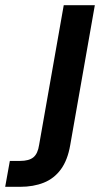

<svg xmlns="http://www.w3.org/2000/svg" viewBox="-141 -516 390 741"><path d="M-121 205 -103 105H-63Q-29 105 -12 91Q5 77 10 43L105 -496H225L130 44Q120 102 94 137.5Q68 173 28 189Q-12 205 -63 205Z"/></svg>

Font: DM Sans 36pt SemiBold
Style: Italic
Weight: 600
Italic angle: -10°
Designer: Colophon Foundry, Jonny Pinhorn
Foundry: Colophon Foundry
Version: Version 4.004;gftools[0.9.30]